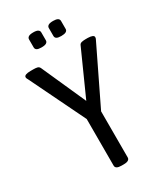

<svg xmlns="http://www.w3.org/2000/svg" viewBox="-215 -968 914 1060"><g transform="rotate(-30 242.0 -438.5)"><path d="M235 2Q197 2 197 -20V-317L27 -667Q24 -672 22 -676.5Q20 -681 20 -685Q20 -702 62 -702H80Q95 -702 104.5 -699.5Q114 -697 119 -687L245 -405L372 -688Q376 -697 387 -699.5Q398 -702 412 -702H426Q464 -701 464 -685Q464 -681 462.5 -676.5Q461 -672 458 -667L287 -314V-20Q287 -10 278 -4Q269 2 249 2ZM305 -784Q285 -784 276 -789.5Q267 -795 267 -806V-857Q267 -867 276 -873Q285 -879 307 -879Q345 -879 345 -857V-806Q345 -784 305 -784ZM179 -784Q159 -784 150 -789.5Q141 -795 141 -806V-857Q141 -867 150 -873Q159 -879 181 -879Q201 -879 210 -873Q219 -867 219 -857V-806Q219 -796 210 -790Q201 -784 179 -784Z"/></g></svg>

Font: Asap Condensed VF Beta
Style: Regular
Weight: 400
Designer: Pablo Cosgaya
Foundry: Omnibus-Type
Version: Version 1.008